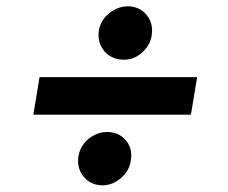

<svg xmlns="http://www.w3.org/2000/svg" viewBox="-20 -591 716 602"><path d="M598.1 -349.1 578.6 -231.4H84.5L104 -349.1ZM301.8 -9.8Q263.7 -10.3 241.9 -37.4Q220.2 -64.5 226.1 -101.6Q229.5 -123 242.7 -140.1Q255.9 -157.2 275.1 -167.2Q294.4 -177.2 315.4 -177.2Q352.1 -177.2 374.3 -151.4Q396.5 -125.5 390.1 -87.4Q385.3 -54.7 359.1 -32.5Q333 -10.3 301.8 -9.8ZM367.7 -403.8Q342.8 -403.8 323.7 -416Q304.7 -428.2 295.4 -449.2Q286.1 -470.2 290 -495.6Q295.4 -527.3 322 -549.1Q348.6 -570.8 380.9 -571.3Q417.5 -570.8 439.5 -544.4Q461.4 -518.1 455.6 -480Q450.7 -448.2 425 -425.8Q399.4 -403.3 367.7 -403.8Z"/></svg>

Font: Inter 16pt
Style: Bold Italic
Weight: 700
Italic angle: -9.3988°
Version: Version 4.001;git-66647c0bb